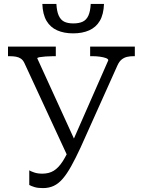

<svg xmlns="http://www.w3.org/2000/svg" viewBox="-20 -949 732 984"><path d="M393 -193Q367 -137 345 -97.5Q323 -58 301.5 -33Q280 -8 255.5 3.5Q231 15 200 15Q174 15 157.5 10Q141 5 130 -1V-76Q138 -71 155.5 -65Q173 -59 197 -59Q231 -59 255.5 -74Q280 -89 301.5 -122.5Q323 -156 347 -212L535 -640Q535 -647 522.5 -651.5Q510 -656 492 -658.5Q474 -661 455 -661H442V-710H671V-661H663Q646 -661 631 -657.5Q616 -654 603.5 -644Q591 -634 582 -614ZM373 -208 331 -138 105 -626Q98 -641 87 -648.5Q76 -656 61.5 -658.5Q47 -661 29 -661H21V-710H266V-661H251Q232 -661 213.5 -659.5Q195 -658 183 -656Q171 -654 171 -650ZM355 -778Q308 -778 273 -793.5Q238 -809 218.5 -842Q199 -875 197 -929H269Q271 -891 281 -869Q291 -847 309 -838Q327 -829 356 -829Q385 -829 404 -838Q423 -847 433 -869Q443 -891 445 -929H513Q511 -875 491.5 -842Q472 -809 437 -793.5Q402 -778 355 -778Z"/></svg>

Font: Roboto Serif Light
Style: Regular
Weight: 300
Designer: Greg Gazdowicz
Foundry: Commercial Type
Version: Version 1.008